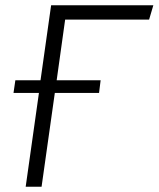

<svg xmlns="http://www.w3.org/2000/svg" viewBox="-20 -705 599 725"><path d="M226 -631 194 -402H360L354 -354H187L137 0H77L127 -354H31L38 -402H133L173 -685H559L543 -631Z"/></svg>

Font: FiraGO Light
Style: Italic
Weight: 300
Italic angle: -8°
Designer: bBox Type GmbH
Foundry: bBox Type GmbH
Version: Version 1.001